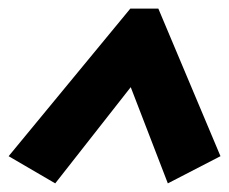

<svg xmlns="http://www.w3.org/2000/svg" viewBox="-53 -619 531 445"><path d="M75 -194 -33 -257 249 -599H314L458 -257L336 -194L250 -417Z"/></svg>

Font: Piazzolla Black
Style: Italic
Weight: 900
Italic angle: -11.3°
Designer: Juan Pablo del Peral
Foundry: Huerta Tipografica
Version: Version 1.330